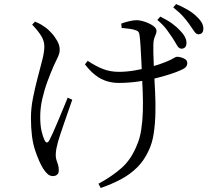

<svg xmlns="http://www.w3.org/2000/svg" viewBox="-20 -851 1040 948"><path d="M874.4 -610.8Q862.9 -611.6 854.1 -627.1Q845.2 -642.6 832.2 -663.3Q819.6 -682.5 803 -705Q786.4 -727.5 756.8 -752.6L771.3 -769.1Q806.9 -751.6 830.8 -734Q854.6 -716.5 871.8 -697.4Q888.6 -679.2 895.2 -664.1Q901.9 -648.9 900.3 -634.1Q899.5 -622.3 892.3 -616.1Q885.1 -610 874.4 -610.8ZM466 56.3Q533.2 20 580.7 -22.1Q628.1 -64.1 656.6 -135.8Q671.3 -169.7 677.6 -212.4Q684 -255 685.3 -301.6Q686.5 -348.1 684.8 -393Q683 -437.8 681.2 -474.6Q680.2 -506.4 678.2 -545.5Q676.2 -584.6 674.1 -619.5Q672 -654.3 669.8 -671.2Q668.5 -687.4 663.2 -693.8Q657.8 -700.1 646.6 -703Q634.5 -707.1 616 -709.3Q597.4 -711.6 580.7 -713.1L578.7 -734.5Q595.2 -740.9 617.3 -746.1Q639.4 -751.3 652.9 -751.3Q672 -751.3 695.3 -743.5Q718.6 -735.6 735.7 -723.7Q752.8 -711.7 752.8 -698.6Q752.8 -687.2 745.2 -671.6Q737.6 -656 737.2 -629.2Q736.8 -613.9 737.2 -589.7Q737.6 -565.5 739 -538Q740.4 -510.5 741.4 -483.1Q743.4 -444.2 745.9 -394.6Q748.4 -345.1 747.3 -292.7Q746.2 -240.4 739 -192.1Q731.9 -143.9 713.8 -106.9Q690.8 -56.9 655.6 -22.8Q620.5 11.4 575.7 35Q530.8 58.6 477.5 77.2ZM241.4 18.4Q226.1 18.4 214.7 7.8Q203.2 -2.8 193.5 -17.8Q172.9 -50.5 152.9 -110.5Q132.8 -170.6 132.8 -268.7Q132.8 -316.6 142.9 -367.6Q153 -418.5 165.8 -466.8Q178.7 -515.1 188.8 -554.9Q198.9 -594.8 198.9 -621.3Q198.9 -649.2 183.2 -674.3Q167.4 -699.4 138.8 -729.5L152.9 -744.2Q170.9 -736.8 182.5 -730Q194.1 -723.2 205.6 -714.9Q216.5 -707.1 233.1 -689.4Q249.7 -671.8 262.2 -649.6Q274.8 -627.4 274.8 -605.1Q274.8 -588.4 264.9 -567.6Q255 -546.8 244.1 -523.4Q230.2 -491.5 214.8 -450.1Q199.4 -408.7 189 -363.6Q178.6 -318.5 178.6 -275Q178.6 -232.8 185 -204.6Q191.5 -176.4 199.8 -159.1Q205.6 -147.5 211.6 -147.4Q217.5 -147.3 223.7 -158.7Q229.9 -170 240.8 -194.1Q251.6 -218.3 264.7 -249.1Q277.7 -279.9 290.7 -311.4Q303.7 -342.9 314.3 -368.9L336.8 -358.5Q327.5 -332.3 317.1 -302.1Q306.8 -271.9 296.4 -242.5Q286.1 -213.1 278.4 -189.2Q270.8 -165.3 266.8 -152.6Q262.2 -135.9 258.7 -118.7Q255.2 -101.5 255.2 -85.4Q255.2 -70.4 259.1 -59.7Q262.9 -48.9 266.6 -37.5Q270.3 -26.1 270.3 -9.3Q270.3 4.2 262.1 11.3Q253.9 18.4 241.4 18.4ZM565.4 -441.6Q535.8 -441.6 507.3 -450.2Q478.8 -458.8 452.1 -479.1Q425.4 -499.3 399.5 -533.3L413 -550.6Q454.2 -523.2 489.8 -509.8Q525.4 -496.3 567.2 -496.3Q605 -496.3 648 -503.7Q691.1 -511.1 730.7 -522.4Q770.3 -533.6 796.4 -544.4Q825.7 -556.2 836.7 -563.4Q847.6 -570.6 854 -570.6Q869.3 -570.6 887 -562.8Q904.7 -555.1 904.7 -540.3Q904.7 -528.8 898.3 -520.9Q891.8 -513.1 876.3 -506.2Q854.7 -496.2 821.6 -485.2Q788.6 -474.2 747.1 -464.3Q705.7 -454.4 659.4 -448Q613.1 -441.6 565.4 -441.6ZM958.9 -681.7Q948.3 -681.7 938.1 -697.5Q927.9 -713.4 913.7 -732.5Q901.4 -750.3 884 -769.9Q866.6 -789.5 835.3 -814.4L849.6 -830.9Q886.1 -815.4 910.2 -800.7Q934.3 -786 952.1 -768.4Q970.5 -750.5 977.9 -735.6Q985.4 -720.7 983.8 -705.3Q983.1 -693.9 976.5 -687.8Q970 -681.7 958.9 -681.7Z"/></svg>

Font: Noto Serif SC ExtraLight
Style: Regular
Weight: 200
Designer: Ryoko NISHIZUKA 西塚涼子 (kana & ideographs); Frank Grießhammer (Latin, Greek & Cyrillic); Wenlong ZHANG 张文龙 (bopomofo); San
Foundry: Adobe
Version: Version 2.002-H1;hotconv 1.1.0;makeotfexe 2.6.0